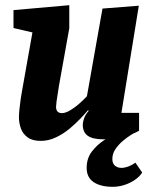

<svg xmlns="http://www.w3.org/2000/svg" viewBox="-20 -530 595 740"><path d="M137 13Q105 13 86.5 -0.5Q68 -14 60.5 -35Q53 -56 53 -78Q53 -90 55 -110Q57 -130 60 -150Q63 -170 65 -180L105 -405L32 -422V-491L247 -510V-421L207 -198Q206 -189 203 -172Q200 -155 198 -139.5Q196 -124 196 -118Q196 -107 201.5 -100.5Q207 -94 219 -94Q232 -94 250 -104.5Q268 -115 285.5 -130.5Q303 -146 315 -159L375 -497L515 -508L448 -95H516V-26Q489 -11 454.5 -2Q420 7 379 7Q338 7 318.5 -6.5Q299 -20 299 -50Q299 -58 303.5 -72.5Q308 -87 322 -103L319 -105Q309 -93 290.5 -73.5Q272 -54 248 -34Q224 -14 195.5 -0.5Q167 13 137 13ZM414 190Q368 190 341 172Q314 154 314 117Q314 80 334.5 53.5Q355 27 382.5 9.5Q410 -8 432 -18H499Q496 -17 482.5 -8.5Q469 0 453 13.5Q437 27 425 44.5Q413 62 413 83Q413 100 423 108.5Q433 117 448 117Q460 117 474 112Q488 107 502 97L528 135Q518 151 499.5 163.5Q481 176 459 183Q437 190 414 190Z"/></svg>

Font: Faustina ExtraBold
Style: Italic
Weight: 800
Italic angle: -8°
Designer: Alfonso Garcia
Foundry: http://www.omnibus-type.com
Version: Version 1.200